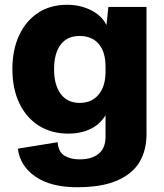

<svg xmlns="http://www.w3.org/2000/svg" viewBox="-20 -609 689 806"><path d="M303 177Q194 177 129 132.5Q64 88 55 15L222 -12Q225 29 250.5 44.5Q276 60 314 60Q365 60 394 36.5Q423 13 423 -35V-125Q399 -86 358.5 -67Q318 -48 267 -48Q196 -48 143 -81.5Q90 -115 61 -176Q32 -237 32 -319Q32 -400 60.5 -461Q89 -522 140.5 -555.5Q192 -589 262 -589Q316 -589 361.5 -566.5Q407 -544 427 -504L435 -580H595V-45Q595 22 565.5 71.5Q536 121 471.5 149Q407 177 303 177ZM315 -177Q365 -177 394 -212Q423 -247 423 -307V-330Q423 -391 394.5 -424.5Q366 -458 314 -458Q262 -458 234.5 -421.5Q207 -385 207 -318Q207 -252 235 -214.5Q263 -177 315 -177Z"/></svg>

Font: BDO Grotesk ExtraBold
Style: Regular
Weight: 800
Designer: Deni Anggara
Foundry: Lokal Container
Version: Version 2.000